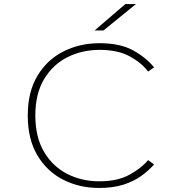

<svg xmlns="http://www.w3.org/2000/svg" viewBox="-20 -920 915 951"><path d="M471 11Q373.5 11 293.2 -29.8Q213 -70.5 165.2 -150.5Q117.5 -230.5 117.5 -348Q117.5 -465.5 165.8 -545.2Q214 -625 294.8 -665.5Q375.5 -706 473 -706Q575 -706 639.2 -670.5Q703.5 -635 743 -586.5L713.5 -565.5Q681.5 -608.5 622.8 -640.8Q564 -673 473 -673Q386.5 -673 314.2 -636.8Q242 -600.5 198.5 -528.2Q155 -456 155 -348Q155 -240.5 198.2 -167.8Q241.5 -95 313.2 -58.5Q385 -22 471 -22Q562.5 -22 621.8 -54.8Q681 -87.5 713.5 -127L743 -105.5Q717 -75.5 680 -48.8Q643 -22 591.5 -5.5Q540 11 471 11ZM492.5 -769H448.5L601 -900H653.5Z"/></svg>

Font: Trispace SemiExpanded Thin
Style: Regular
Weight: 100
Width: 6
Designer: Tyler Finck
Foundry: Etcetera Type Company
Version: Version 1.210; ttfautohint (v1.8.3)